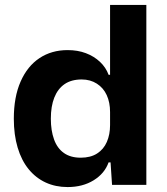

<svg xmlns="http://www.w3.org/2000/svg" viewBox="-20 -749 676 778"><path d="M254 9Q205 9 165 -9.5Q125 -28 96 -63.5Q67 -99 51.5 -151Q36 -203 36 -268Q36 -356 63.5 -418.5Q91 -481 140 -513.5Q189 -546 254 -546Q295 -546 328 -533.5Q361 -521 385 -498.5Q409 -476 420 -446H426V-729H573V0H434L428 -91H420Q404 -46 359.5 -18.5Q315 9 254 9ZM307 -110Q347 -110 373.5 -127Q400 -144 413 -174Q426 -204 426 -242V-295Q426 -334 412.5 -363.5Q399 -393 372.5 -410Q346 -427 311 -427Q269 -427 241.5 -408Q214 -389 200 -353.5Q186 -318 186 -268Q186 -220 199 -184Q212 -148 239 -129Q266 -110 307 -110Z"/></svg>

Font: Mona Sans ExtraLight
Style: Bold
Weight: 700
Version: Version 2.000